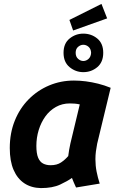

<svg xmlns="http://www.w3.org/2000/svg" viewBox="-20 -950 600 982"><path d="M189 12Q140 11 104.5 -12.5Q69 -36 49.5 -81Q30 -126 30 -193Q30 -269 55.5 -332.5Q81 -396 126.5 -442Q172 -488 231.5 -513Q291 -538 358 -538Q388 -538 419 -534Q450 -530 482 -522Q514 -514 546 -501L477 -215Q473 -195 470.5 -175.5Q468 -156 468 -136Q468 -103 474 -72.5Q480 -42 490 -11L369 9Q365 1 357.5 -16.5Q350 -34 348 -40Q326 -24 287.5 -6Q249 12 189 12ZM239 -105Q271 -105 292 -119Q313 -133 329 -152Q331 -169 333.5 -183Q336 -197 340 -216L388 -416Q375 -419 362 -420Q349 -421 337 -421Q298 -421 266 -403Q234 -385 212 -354.5Q190 -324 178 -285Q166 -246 166 -204Q166 -165 175 -143.5Q184 -122 200.5 -113.5Q217 -105 239 -105ZM406 -581Q367 -581 336 -606.5Q305 -632 305 -680Q305 -728 336 -753Q367 -778 406 -778Q447 -778 477.5 -753Q508 -728 508 -680Q508 -632 477.5 -606.5Q447 -581 406 -581ZM406 -638Q421 -638 433 -649Q445 -660 446 -680Q445 -700 433 -710.5Q421 -721 406 -721Q392 -721 379.5 -710.5Q367 -700 367 -680Q367 -660 379.5 -649Q392 -638 406 -638ZM354 -794 335 -848 499 -930 528 -856Z"/></svg>

Font: Ubuntu Sans Mono
Style: Italic
Weight: 400
Italic angle: -13.5°
Monospace: yes
Designer: Dalton Maag Ltd
Foundry: Dalton Maag Ltd
Version: Version 1.006